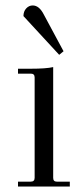

<svg xmlns="http://www.w3.org/2000/svg" viewBox="-20 -684 307 704"><path d="M197 -483 66 -625Q66 -642 76 -653Q86 -664 100 -664Q124 -664 141 -630L213 -496ZM46 0V-18H93Q107 -18 107 -32V-400Q107 -414 93 -414H46V-432H92Q149 -432 175 -438V-32Q175 -18 188 -18H236V0Z"/></svg>

Font: Arapey Thin
Style: Regular
Weight: 100
Designer: Eduardo Rodriguez Tunni
Foundry: Eduardo Rodriguez Tunni
Version: Version 4.000;hotconv 1.0.109;makeotfexe 2.5.65596